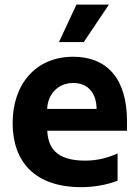

<svg xmlns="http://www.w3.org/2000/svg" viewBox="-20 -797 599 827"><path d="M449.2 -777.3H309.3L234 -615.8H340.9ZM527 -275.6C527 -460.9 438.6 -552.6 295.1 -552.6C130.7 -552.6 34.4 -430 34.4 -267.8C34.4 -98.7 131 9.2 331.3 9.2C378.6 9.2 436.4 0.7 486.5 -18.5V-136C443.2 -116.5 397.4 -105.1 346.9 -105.1C219.8 -105.1 187.1 -163 183.6 -234H527ZM183.2 -327.8C185.4 -389.9 228.3 -439.6 295.8 -439.6C361.5 -439.6 395.6 -392.8 396 -327.8Z"/></svg>

Font: TID UI
Style: Bold
Weight: 700
Designer: The TID Project Authors
Foundry: Bakken & Bæck
Version: Version 1.001;hotconv 1.0.109;makeotfexe 2.5.65596